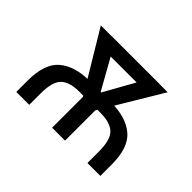

<svg xmlns="http://www.w3.org/2000/svg" viewBox="-108 -740 950 950"><g transform="rotate(45 367.5 -264.5)"><path d="M164.1 0H73.7V-80.1Q73.7 -198.2 131.3 -246.6Q189 -294.9 291 -294.9H444.3Q545.9 -294.9 603.8 -246.6Q661.6 -198.2 661.6 -80.1V0H571.3V-80.1Q571.3 -162.6 540 -191.9Q508.8 -221.2 444.3 -221.2H291Q226.6 -221.2 195.3 -191.9Q164.1 -162.6 164.1 -80.1ZM546.9 -528.8V-454.1H210V-528.8ZM344.2 -244.1 502.9 -528.3H604.5L411.6 -206.5H356.9ZM238.3 -528.3 398.9 -241.7 384.8 -206.5H330.1L136.7 -528.3ZM414.6 -283.7V0H324.2V-283.7Z"/></g></svg>

Font: RobotoDEMO
Style: Regular
Weight: 400
Designer: Christian Robertson
Foundry: Google
Version: Version 2.136